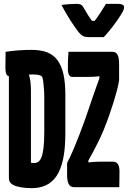

<svg xmlns="http://www.w3.org/2000/svg" viewBox="-20 -968 662 993"><path d="M517 -776Q508 -776 492.5 -776Q477 -776 462.5 -776Q448 -776 439 -776Q421 -776 410.5 -781Q400 -786 387 -801Q378 -813 367 -828.5Q356 -844 344.5 -862Q333 -880 321 -900.5Q309 -921 298 -942Q316 -945 336.5 -946.5Q357 -948 376 -948Q392 -948 400 -943Q408 -938 413 -927Q424 -908 436.5 -888Q449 -868 470 -842L441 -860Q455 -860 468 -860Q481 -860 494 -860L454 -841Q481 -873 498 -900Q515 -927 528 -948H588Q600 -948 607.5 -946Q615 -944 618.5 -940Q622 -936 622 -930Q622 -925 618.5 -916Q615 -907 605 -891Q597 -878 587 -863.5Q577 -849 565.5 -834Q554 -819 541.5 -804Q529 -789 517 -776ZM145 -710Q191 -710 223.5 -697.5Q256 -685 277 -657Q298 -629 308 -585Q318 -541 318 -478V-278Q318 -198 306 -143.5Q294 -89 271.5 -56.5Q249 -24 217 -9.5Q185 5 145 5Q129 5 115.5 4Q102 3 90.5 1Q79 -1 69.5 -3.5Q60 -6 52.5 -9.5Q45 -13 40 -17Q33 -22 29.5 -29.5Q26 -37 26 -51Q26 -121 26 -200Q26 -279 26 -363Q26 -447 26 -532Q26 -617 26 -700L134 -617L126 -591Q134 -572 137 -549Q140 -526 140 -497Q140 -451 140 -404.5Q140 -358 140 -311.5Q140 -265 140 -218.5Q140 -172 140 -126Q143 -126 145.5 -125.5Q148 -125 151.5 -125Q155 -125 159 -125Q169 -125 178 -131Q187 -137 194 -153.5Q201 -170 205 -202.5Q209 -235 209 -287V-460Q209 -485 207.5 -505.5Q206 -526 204 -543Q202 -560 198 -571Q193 -576 186 -578.5Q179 -581 170 -582Q161 -583 149 -583Q133 -583 117 -581.5Q101 -580 86.5 -578Q72 -576 58 -574.5Q44 -573 32 -573Q23 -573 17.5 -578Q12 -583 10 -594Q8 -605 8 -621Q8 -642 8.5 -661.5Q9 -681 9 -700Q23 -702 39 -704Q55 -706 73 -707.5Q91 -709 109.5 -709.5Q128 -710 145 -710ZM597 0H364Q343 0 335 -16.5Q327 -33 327 -62V-125Q345 -160 360.5 -196.5Q376 -233 390.5 -271Q405 -309 419 -347.5Q433 -386 446 -426Q454 -450 462 -473Q470 -496 478 -518.5Q486 -541 494 -563V-574Q486 -573 478 -572Q470 -571 462 -571Q454 -571 446 -570.5Q438 -570 429 -570H353Q343 -570 337 -580.5Q331 -591 331 -611Q331 -633 331.5 -655Q332 -677 334 -700H562Q571 -700 577.5 -696Q584 -692 588.5 -683.5Q593 -675 594.5 -661.5Q596 -648 596 -629V-553Q592 -527 584.5 -499Q577 -471 567.5 -440Q558 -409 545.5 -373.5Q533 -338 517 -298Q505 -269 491.5 -241Q478 -213 464 -187Q450 -161 437 -138V-128Q461 -131 480.5 -131.5Q500 -132 519 -132H564Q580 -132 589 -120Q598 -108 598 -82Q598 -60 597.5 -39Q597 -18 597 0Z"/></svg>

Font: Rec Mono Semicasual
Style: Bold
Weight: 700
Version: Version 1.085; ttfautohint (v1.8.4.7-5d5b)